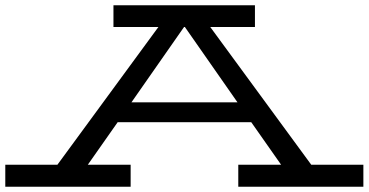

<svg xmlns="http://www.w3.org/2000/svg" viewBox="-28 -706 1394 726"><path d="M1346 -83V0H873V-83H1035L922 -244H417L304 -83H466V0H-8V-83H189L571 -604H401V-686H936V-604H767L1149 -83ZM870 -319 671 -604H668L469 -319Z"/></svg>

Font: BioRhyme Expanded
Style: Regular
Weight: 400
Width: 7
Designer: Aoife Mooney
Foundry: Aoife Mooney Type
Version: Version 1.000